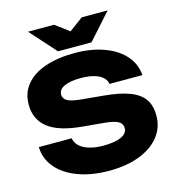

<svg xmlns="http://www.w3.org/2000/svg" viewBox="-138 -1092 1124 1225"><g transform="rotate(-15 423.5 -479.5)"><path d="M437.7 -147.9Q513.4 -147.9 555.1 -167.1Q596.9 -186.2 596.9 -222Q596.9 -250.5 571.2 -265.6Q545.5 -280.8 478.9 -287.3L341.6 -299.8Q186.7 -313.3 115.2 -369.1Q43.6 -424.9 43.6 -524.1Q43.6 -601.2 89 -655.7Q134.4 -710.3 217.2 -738.4Q300 -766.6 411.8 -766.6Q519.6 -766.6 604.4 -735.6Q689.3 -704.6 738.9 -648.4Q788.4 -592.1 793.1 -518.5H575.9Q572.2 -543.9 551.5 -562.8Q530.8 -581.8 494 -591.9Q457.2 -602.1 407.5 -602.1Q337.9 -602.1 299 -584.1Q260.1 -566.1 260.1 -532.3Q260.1 -505.6 284.5 -491.1Q308.8 -476.6 369.7 -470.1L518.1 -456.2Q625.3 -446.8 689.8 -422Q754.3 -397.2 783.5 -354.6Q812.7 -312 812.7 -246.4Q812.7 -167.9 765.5 -108.4Q718.2 -48.9 632.4 -16.1Q546.5 16.6 433.7 16.6Q317.6 16.6 228.5 -16.2Q139.3 -49.1 88.7 -108.5Q38.1 -168 36.1 -245.9H253.2Q257.3 -215.9 281 -193.9Q304.7 -171.9 344.5 -159.9Q384.3 -147.9 437.7 -147.9ZM312.4 -804.5 159.9 -974.7H331.5L471.9 -870.7H374.3L514.7 -974.7H686L533.8 -804.5Z"/></g></svg>

Font: Unbounded Variable
Style: Regular
Weight: 400
Designer: Luke Prowse, Jean-Baptiste Morizot, Fátima Lázaro, Florian Runge
Foundry: NaN
Version: Version 1.600;FEAKit 1.0